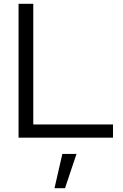

<svg xmlns="http://www.w3.org/2000/svg" viewBox="-20 -720 644 1004"><path d="M77 0H571V-69H154V-700H77ZM265 264H320L380 85H306Z"/></svg>

Font: Red Hat Display
Style: Regular
Weight: 400
Designer: Pentagram, MCKL
Foundry: Pentagram, MCKL
Version: Version 1.023